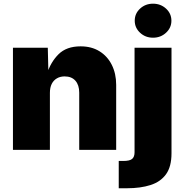

<svg xmlns="http://www.w3.org/2000/svg" viewBox="-20 -796 980 1020"><path d="M245.1 -302.7V0H48.8V-542.5H233.9L237.3 -402.8H229.5Q248.5 -465.3 290.8 -507.6Q333 -549.8 408.2 -549.8Q466.3 -549.8 508.5 -523.7Q550.8 -497.6 574 -451.2Q597.2 -404.8 597.2 -345.2V0H400.9V-303.7Q400.9 -344.2 380.6 -367.2Q360.4 -390.1 323.2 -390.1Q299.8 -390.1 282 -379.6Q264.2 -369.1 254.6 -349.9Q245.1 -330.6 245.1 -302.7ZM694.8 -542.5H891.1V18.6Q891.1 89.4 862.1 129.6Q833 169.9 779.8 187Q726.6 204.1 654.8 204.1H610.8V59.1H634.8Q669.4 59.1 682.1 48.1Q694.8 37.1 694.8 13.2ZM793 -595.7Q752.4 -595.7 724.1 -622.1Q695.8 -648.4 695.8 -686Q695.8 -724.1 724.1 -750.2Q752.4 -776.4 793 -776.4Q833.5 -776.4 862.1 -750.2Q890.6 -724.1 890.6 -686Q890.6 -648.4 862.1 -622.1Q833.5 -595.7 793 -595.7Z"/></svg>

Font: Inter 16pt Black
Style: Regular
Weight: 900
Version: Version 4.001;git-66647c0bb